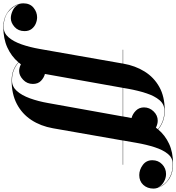

<svg xmlns="http://www.w3.org/2000/svg" viewBox="-177 -827 1060 1154"><g transform="rotate(90 353.0 -250.0)"><path d="M75 -460H158.5V-461.5Q171 -533 205.8 -589Q240.5 -645 298.5 -677.5Q356.5 -710 439 -710Q478.5 -710 507 -698.5Q535.5 -687 554 -670.5Q588.5 -712 639.8 -736Q691 -760 760 -760Q814 -760 846.8 -739.5Q879.5 -719 894.5 -691.5Q909.5 -664 909.5 -643Q909.5 -605.5 887.2 -581.2Q865 -557 828.5 -557Q796.5 -557 767.8 -578Q739 -599 739 -635.5Q739 -671 763.5 -694.5Q788 -718 822 -718Q847 -718 870.8 -704Q894.5 -690 904 -666.5Q897.5 -687.5 880.5 -708.5Q863.5 -729.5 834 -743.8Q804.5 -758 760 -758Q725 -758 701 -728.8Q677 -699.5 661 -650Q645 -600.5 634.5 -540L620.5 -460H766V-458H620.5L547 -38.5Q534 35.5 497.2 91.5Q460.5 147.5 400.8 178.8Q341 210 260 210Q224.5 210 196.8 198.8Q169 187.5 150.5 169.5Q114 212 61.2 236Q8.5 260 -61 260Q-107.5 260 -139.2 241.2Q-171 222.5 -187.5 194.8Q-204 167 -204 140Q-204 100 -177.8 78.5Q-151.5 57 -120 57Q-101.5 57 -82.2 65Q-63 73 -50 89.8Q-37 106.5 -37 132.5Q-37 170 -62.2 192.5Q-87.5 215 -115 215Q-138 215 -163.8 202Q-189.5 189 -199 163Q-190 198 -155.5 228Q-121 258 -61 258Q-25.5 258 0 228.8Q25.5 199.5 42.8 150Q60 100.5 70.5 40L158 -458H75ZM309.5 -490 304.5 -460H476L485.5 -510.5Q460 -517.5 440.8 -537Q421.5 -556.5 421.5 -585.5Q421.5 -618.5 445.5 -643.2Q469.5 -668 501.5 -668Q521.5 -668 543.5 -657Q548 -663 552.5 -669Q534 -685.5 506 -696.8Q478 -708 439 -708Q403 -708 378 -678.8Q353 -649.5 336.8 -600Q320.5 -550.5 309.5 -490ZM203 165Q184 165 162.5 154.5Q157 161.5 151.5 168Q170 185.5 197.2 196.8Q224.5 208 260 208Q296.5 208 322.8 178.8Q349 149.5 367 100Q385 50.5 395.5 -10L476 -458H304L220.5 10Q243.5 16 262 33.8Q280.5 51.5 280.5 82.5Q280.5 117.5 255.2 141.2Q230 165 203 165Z"/></g></svg>

Font: Bodoni* 96
Style: Bold Italic
Weight: 700
Italic angle: -13°
Version: Version 2.2